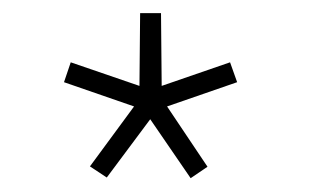

<svg xmlns="http://www.w3.org/2000/svg" viewBox="-20 -698 466 285"><path d="M220 -570.5 321.5 -605.5 332 -576 228 -540 288 -450.5 263 -433.5 203 -521 138.5 -434.5 113.5 -451 179 -540 75 -576 85 -605.5 187 -570.5 188 -678.5H219Z"/></svg>

Font: League Spartan ExtraLight
Style: Regular
Weight: 200
Foundry: The League of Moveable Type
Version: Version 2.002